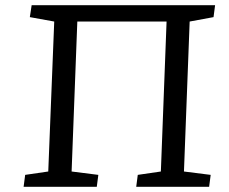

<svg xmlns="http://www.w3.org/2000/svg" viewBox="-20 -720 882 740"><path d="M71 0 77 -46 166 -59 189 -637 95 -654 102 -700H809L803 -654L711 -637L689 -59L792 -46L786 0H505L511 -46L600 -59L622 -637H278L256 -59L359 -46L353 0Z"/></svg>

Font: Literata 7pt
Style: Italic
Weight: 400
Italic angle: -2°
Designer: Latin by Veronika Burian and Jose Scaglione. Greek by Irene Vlachou. Cyrillic by Vera Evstafieva
Foundry: TypeTogether
Version: Version 3.002